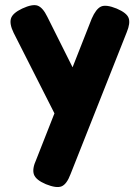

<svg xmlns="http://www.w3.org/2000/svg" viewBox="-20 -520 550 762"><path d="M162 211Q122 194 114.5 172Q107 150 124 113L344 -446Q361 -485 381 -494Q401 -503 443 -486Q483 -469 490.5 -448.5Q498 -428 483 -392L260 171Q245 211 224.5 219.5Q204 228 162 211ZM223 -17 34 -390Q17 -425 23.5 -446.5Q30 -468 68 -486Q109 -505 129.5 -497.5Q150 -490 168 -453L305 -179Z"/></svg>

Font: Fredoka SemiCondensed SemiBold
Style: Regular
Weight: 600
Width: 4
Designer: Ben Nathan
Foundry: Milena B. Brandão, Ben Nathan
Version: Version 2.001